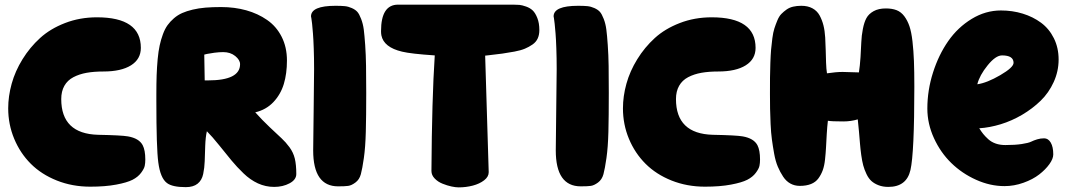

<svg xmlns="http://www.w3.org/2000/svg" viewBox="-20 -809 4573 822"><path d="M602.1 -126Q602.1 -110.8 599.6 -98.9Q597.2 -86.9 584 -69.1Q570.8 -51.3 547.4 -39.3Q523.9 -27.3 477.3 -18.6Q430.7 -9.8 366.2 -9.8Q289.6 -9.8 223.4 -36.1Q157.2 -62.5 111.8 -107.9Q66.4 -153.3 40.8 -214.8Q15.1 -276.4 15.1 -345.2Q15.1 -397 30 -450.7Q44.9 -504.4 76.4 -555.4Q107.9 -606.4 151.6 -646.2Q195.3 -686 258.5 -710.4Q321.8 -734.9 395 -734.9Q583 -734.9 583 -604Q583 -555.7 540.8 -529.3Q498.5 -502.9 422.9 -502.9Q382.3 -502.9 350.8 -497.3Q319.3 -491.7 294.2 -478.5Q269 -465.3 255.6 -441.7Q242.2 -418 242.2 -384.8Q242.2 -236.3 399.9 -231.9Q500 -230 527.8 -225.1Q575.2 -216.8 590.8 -187.5Q602.1 -166 602.1 -126Z M926.8 -778.8Q984.4 -778.8 1034.2 -764.9Q1084 -751 1123.5 -723.6Q1163.1 -696.3 1185.8 -651.6Q1208.5 -606.9 1208.5 -549.8Q1208.5 -494.1 1195.1 -449.5Q1181.6 -404.8 1150.4 -371.8Q1119.1 -338.9 1072.8 -328.1Q1101.6 -295.9 1135 -264.2Q1168.5 -232.4 1185.8 -216.6Q1203.1 -200.7 1219.5 -178.5Q1235.8 -156.2 1242.2 -129.9Q1248.5 -103.5 1248.5 -64Q1248.5 -39.6 1219.7 -24.2Q1190.9 -8.8 1153.8 -8.8Q1117.2 -8.8 1084.2 -23.9Q1051.3 -39.1 1022.7 -66.7Q994.1 -94.2 970.9 -122.3Q947.8 -150.4 918 -187.5Q888.2 -224.6 865.7 -247.1Q859.9 -222.2 858.6 -184.6Q857.4 -147 856.4 -118.9Q855.5 -90.8 849.9 -64Q844.2 -37.1 825.9 -22.5Q807.6 -7.8 775.4 -7.8Q717.8 -7.8 694.8 -25.4Q666.5 -46.4 657.7 -113.8Q649.4 -174.3 649.4 -376Q649.4 -388.2 649.4 -405.8Q649.4 -451.7 650.6 -486.8Q651.9 -522 655 -555.9Q658.2 -589.8 663.6 -614.5Q668.9 -639.2 677.5 -662.4Q686 -685.5 697.3 -701.2Q708.5 -716.8 724.6 -730.7Q740.7 -744.6 760 -753.2Q779.3 -761.7 804.9 -767.8Q830.6 -773.9 860.1 -776.4Q889.6 -778.8 926.8 -778.8ZM935.5 -585.9Q918.5 -585.9 898.2 -583.3Q877.9 -580.6 866.2 -578.1L854.5 -575.2L856.4 -464.8H870.6Q1007.8 -464.8 1007.8 -534.2Q1007.8 -552.2 987.1 -569.1Q966.3 -585.9 935.5 -585.9Z M1416.5 -784.2Q1440.9 -784.2 1456.1 -782.7Q1471.2 -781.2 1486.3 -774.4Q1501.5 -767.6 1509.8 -758.3Q1518.1 -749 1526.1 -728Q1534.2 -707 1537.4 -682.6Q1540.5 -658.2 1543.5 -616Q1546.4 -573.7 1547.1 -527.3Q1547.9 -481 1547.9 -411.1Q1547.9 -310.1 1546.1 -244.4Q1544.4 -178.7 1537.8 -132.6Q1531.2 -86.4 1524.9 -63.2Q1518.6 -40 1501.7 -27.6Q1484.9 -15.1 1470.9 -13.2Q1457 -11.2 1427.7 -11.2Q1320.8 -11.2 1320.8 -165Q1320.8 -186.5 1322.8 -334.2Q1324.7 -481.9 1324.7 -513.2Q1324.7 -561.5 1323.2 -601.8Q1321.8 -642.1 1319.8 -666.3Q1317.9 -690.4 1316.2 -706.8Q1314.5 -723.1 1313 -731L1311.5 -738.8Q1311.5 -784.2 1416.5 -784.2Z M2289.1 -680.2Q2289.1 -659.7 2282 -644.3Q2274.9 -628.9 2259.8 -618.4Q2244.6 -607.9 2227.3 -600.6Q2210 -593.3 2182.4 -588.1Q2154.8 -583 2130.9 -579.6Q2106.9 -576.2 2070.8 -572.3Q2061.5 -571.3 2057.1 -570.8L2072.3 -71.8Q2072.3 -52.2 2052.7 -37.1Q2033.2 -22 2004.2 -14.4Q1975.1 -6.8 1943.4 -6.8Q1930.7 -6.8 1912.6 -10.7Q1894.5 -14.6 1874.8 -22.5Q1855 -30.3 1841.1 -44.7Q1827.1 -59.1 1827.1 -77.1Q1829.1 -386.2 1841.3 -571.8Q1738.8 -578.6 1701.2 -587.9Q1623 -606.4 1612.8 -657.7Q1611.3 -666 1611.3 -675.8Q1611.3 -789.1 1684.1 -789.1H2177.2Q2192.4 -789.1 2203.6 -788.1Q2214.8 -787.1 2232.2 -781Q2249.5 -774.9 2260.7 -764.2Q2272 -753.4 2280.5 -731.7Q2289.1 -710 2289.1 -680.2Z M2455.1 -784.2Q2479.5 -784.2 2494.6 -782.7Q2509.8 -781.2 2524.9 -774.4Q2540 -767.6 2548.3 -758.3Q2556.6 -749 2564.7 -728Q2572.8 -707 2575.9 -682.6Q2579.1 -658.2 2582 -616Q2585 -573.7 2585.7 -527.3Q2586.4 -481 2586.4 -411.1Q2586.4 -310.1 2584.7 -244.4Q2583 -178.7 2576.4 -132.6Q2569.8 -86.4 2563.5 -63.2Q2557.1 -40 2540.3 -27.6Q2523.4 -15.1 2509.5 -13.2Q2495.6 -11.2 2466.3 -11.2Q2359.4 -11.2 2359.4 -165Q2359.4 -186.5 2361.3 -334.2Q2363.3 -481.9 2363.3 -513.2Q2363.3 -561.5 2361.8 -601.8Q2360.4 -642.1 2358.4 -666.3Q2356.4 -690.4 2354.7 -706.8Q2353 -723.1 2351.6 -731L2350.1 -738.8Q2350.1 -784.2 2455.1 -784.2Z M3233.9 -126Q3233.9 -110.8 3231.4 -98.9Q3229 -86.9 3215.8 -69.1Q3202.6 -51.3 3179.2 -39.3Q3155.8 -27.3 3109.1 -18.6Q3062.5 -9.8 2998 -9.8Q2921.4 -9.8 2855.2 -36.1Q2789.1 -62.5 2743.7 -107.9Q2698.2 -153.3 2672.6 -214.8Q2647 -276.4 2647 -345.2Q2647 -397 2661.9 -450.7Q2676.8 -504.4 2708.3 -555.4Q2739.7 -606.4 2783.4 -646.2Q2827.1 -686 2890.4 -710.4Q2953.6 -734.9 3026.9 -734.9Q3214.8 -734.9 3214.8 -604Q3214.8 -555.7 3172.6 -529.3Q3130.4 -502.9 3054.7 -502.9Q3014.2 -502.9 2982.7 -497.3Q2951.2 -491.7 2926 -478.5Q2900.9 -465.3 2887.5 -441.7Q2874 -418 2874 -384.8Q2874 -236.3 3031.7 -231.9Q3131.8 -230 3159.7 -225.1Q3207 -216.8 3222.7 -187.5Q3233.9 -166 3233.9 -126Z M3524.4 -292Q3521.5 -268.1 3519.5 -234.9Q3517.6 -201.7 3516.4 -177.7Q3515.1 -153.8 3512.2 -126.5Q3509.3 -99.1 3502.4 -80.3Q3495.6 -61.5 3483.9 -45.4Q3472.2 -29.3 3452.1 -21.2Q3432.1 -13.2 3404.3 -13.2Q3381.8 -13.2 3363.8 -23.2Q3345.7 -33.2 3332.8 -52.7Q3319.8 -72.3 3310.1 -95.2Q3300.3 -118.2 3294.4 -150.6Q3288.6 -183.1 3284.7 -211.7Q3280.8 -240.2 3279.1 -278.1Q3277.3 -315.9 3276.9 -343Q3276.4 -370.1 3276.4 -405.8Q3276.4 -447.8 3276.6 -476.3Q3276.9 -504.9 3278.1 -539.3Q3279.3 -573.7 3281.2 -596.4Q3283.2 -619.1 3286.6 -645Q3290 -670.9 3295.4 -687.5Q3300.8 -704.1 3308.1 -721.7Q3315.4 -739.3 3325.2 -749.3Q3335 -759.3 3347.4 -768.1Q3359.9 -776.9 3375.7 -780.5Q3391.6 -784.2 3410.6 -784.2Q3438.5 -784.2 3458.3 -773.4Q3478 -762.7 3488.8 -743.2Q3499.5 -723.6 3505.4 -700.4Q3511.2 -677.2 3512.9 -648.2Q3514.6 -619.1 3515.1 -593.8Q3515.6 -568.4 3516.6 -540.5Q3517.6 -512.7 3520.5 -495.1Q3559.6 -501 3587.4 -501L3657.2 -499Q3661.6 -526.4 3664.1 -564.5Q3666.5 -602.5 3667.5 -629.2Q3668.5 -655.8 3674.1 -684.8Q3679.7 -713.9 3689.5 -731.7Q3699.2 -749.5 3720.2 -761.2Q3741.2 -772.9 3772.5 -772.9Q3799.3 -772.9 3818.6 -765.4Q3837.9 -757.8 3851.6 -739.5Q3865.2 -721.2 3873.5 -697Q3881.8 -672.9 3886.5 -632.3Q3891.1 -591.8 3892.8 -547.6Q3894.5 -503.4 3894.5 -438Q3894.5 -153.3 3877.9 -81.1Q3861.3 -8.8 3783.2 -8.8Q3759.8 -8.8 3741.5 -15.9Q3723.1 -22.9 3710.9 -33.9Q3698.7 -44.9 3689.7 -63.7Q3680.7 -82.5 3675.8 -100.6Q3670.9 -118.7 3667.2 -145.3Q3663.6 -171.9 3661.9 -193.4Q3660.2 -214.8 3657.5 -245.6Q3654.8 -276.4 3652.3 -297.9Q3622.6 -289.1 3590.3 -289.1Q3539.6 -289.1 3524.4 -292Z M4172.4 -259.8Q4181.6 -245.1 4189.5 -235.4Q4197.3 -225.6 4210.9 -213.1Q4224.6 -200.7 4243.2 -194.3Q4261.7 -188 4284.2 -188Q4325.7 -188 4354.5 -192.4Q4383.3 -196.8 4394.5 -202.4Q4405.8 -208 4420.2 -212.4Q4434.6 -216.8 4450.2 -216.8Q4467.8 -216.8 4478.5 -198.5Q4489.3 -180.2 4489.3 -147.9Q4489.3 -129.4 4472.7 -106.2Q4456.1 -83 4429 -62Q4401.9 -41 4361.8 -26.6Q4321.8 -12.2 4280.3 -12.2Q4219.2 -12.2 4158.9 -39.3Q4098.6 -66.4 4052.7 -111.1Q4006.8 -155.8 3978.5 -217.5Q3950.2 -279.3 3950.2 -344.2Q3950.2 -422.4 3974.4 -498.3Q3998.5 -574.2 4039.6 -633.1Q4080.6 -691.9 4139.9 -728Q4199.2 -764.2 4265.1 -764.2Q4314.5 -764.2 4358.4 -750.7Q4402.3 -737.3 4437 -711.7Q4471.7 -686 4491.9 -645.3Q4512.2 -604.5 4512.2 -554.2Q4512.2 -503.9 4491.2 -457.8Q4470.2 -411.6 4435.3 -377.7Q4400.4 -343.8 4356 -317.6Q4311.5 -291.5 4264.4 -277.1Q4217.3 -262.7 4172.4 -259.8ZM4319.3 -540Q4319.3 -571.8 4270 -571.8Q4242.7 -571.8 4208.3 -529.3Q4173.8 -486.8 4164.1 -448.2Q4205.6 -454.1 4262.5 -487.3Q4319.3 -520.5 4319.3 -540Z"/></svg>

Font: Blue Custard
Style: Regular
Weight: 400
Version: Version 01.01